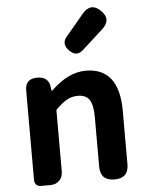

<svg xmlns="http://www.w3.org/2000/svg" viewBox="-60 -946 760 994"><g transform="rotate(-5 320.5 -449.0)"><path d="M112 0Q97 0 88 -9Q79 -18 79 -33V-280V-500Q79 -560 142 -560Q200 -560 207 -506L210 -486H213Q303 -574 395 -574Q568 -574 568 -349V-73Q568 0 495 0Q421 0 421 -73V-331Q421 -395 402 -422Q384 -448 342 -448Q310 -448 283 -432Q259 -418 226 -385V-65Q226 -36 208 -18Q190 0 161 0H152ZM312 -758 366 -822 405 -869Q451 -924 501 -875.5Q551 -827 497 -779L452 -738L390 -682Q355 -649 318.5 -685.5Q282 -722 312 -758Z"/></g></svg>

Font: GenSenRounded2 TW B
Style: Regular
Weight: 700
Version: Version 2.000;PS 2;hotconv 16.6.51;makeotf.lib2.5.65220 DEVE